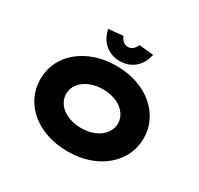

<svg xmlns="http://www.w3.org/2000/svg" viewBox="-191 -1174 1473 1421"><g transform="rotate(30 545.0 -464.0)"><path d="M546 10Q448 10 367 -17.5Q286 -45 227 -94Q168 -143 136 -209.5Q104 -276 104 -355Q104 -434 136.5 -500.5Q169 -567 228 -616Q287 -665 367.5 -692.5Q448 -720 545 -720Q642 -720 722.5 -692.5Q803 -665 862 -615.5Q921 -566 953.5 -499.5Q986 -433 986 -356Q986 -277 953.5 -210.5Q921 -144 862 -94.5Q803 -45 722.5 -17.5Q642 10 546 10ZM545 -190Q593 -190 634 -202.5Q675 -215 704 -237.5Q733 -260 749.5 -290Q766 -320 766 -355Q766 -390 749.5 -420Q733 -450 704 -472.5Q675 -495 634 -507.5Q593 -520 545 -520Q497 -520 456.5 -507.5Q416 -495 386 -472.5Q356 -450 340 -420Q324 -390 324 -355Q324 -320 340 -290Q356 -260 386 -237.5Q416 -215 456.5 -202.5Q497 -190 545 -190ZM545 -762Q497 -762 457 -781.5Q417 -801 390 -838Q363 -875 353 -926L477 -938Q486 -912 505 -897.5Q524 -883 545 -883Q566 -883 585 -897.5Q604 -912 613 -938L737 -926Q727 -875 700 -838Q673 -801 633.5 -781.5Q594 -762 545 -762Z"/></g></svg>

Font: Lexend Tera Black
Style: Regular
Weight: 900
Version: Version 1.007